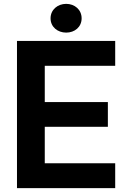

<svg xmlns="http://www.w3.org/2000/svg" viewBox="-20 -975 661 995"><path d="M68 0H577V-129H212V-318H539V-446H212V-634H577V-763H68ZM242 -880C242 -835 279 -806 323 -806C367 -806 403 -835 403 -880C403 -925 367 -955 323 -955C279 -955 242 -925 242 -880Z"/></svg>

Font: Swile Sans
Style: Bold
Weight: 700
Designer: Lord
Foundry: Lord
Version: Version 1.477;FEAKit 1.0